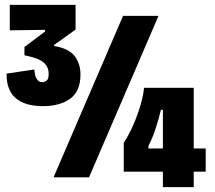

<svg xmlns="http://www.w3.org/2000/svg" viewBox="-20 -725 877 785"><path d="M155 -291Q83 -291 44.5 -323.5Q6 -356 7 -424L120 -441Q121 -431 123.5 -419Q126 -407 133.5 -398Q141 -389 154 -389Q161 -389 170 -395Q179 -401 179 -423Q179 -445 167.5 -460Q156 -475 133.5 -484Q111 -493 80 -499V-533L164 -596V-603L20 -601V-705H289V-604L201 -541V-537Q261 -527 285 -496Q309 -465 309 -420Q309 -352 267 -321.5Q225 -291 155 -291ZM199 0 483 -660H628L344 0ZM486 -23V-141Q508 -175 525.5 -215.5Q543 -256 554.5 -295.5Q566 -335 569 -366H772V40H646V-276H638Q629 -238 616 -198.5Q603 -159 587 -129V-118H821V-23Z"/></svg>

Font: Bricolage Grotesque 48pt Condensed ExtraBold
Style: Regular
Weight: 800
Width: 3
Designer: Mathieu Triay
Foundry: Atelier Triay
Version: Version 1.001;gftools[0.9.33.dev8+g029e19f]